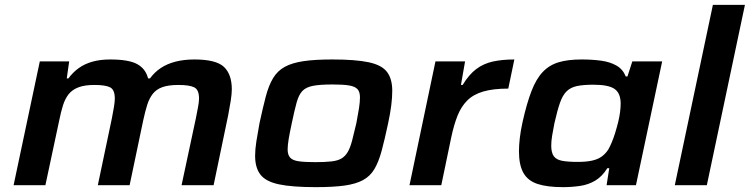

<svg xmlns="http://www.w3.org/2000/svg" viewBox="-20 -763 3089 791"><path d="M36 0 144 -510H265L255 -440H262Q280 -465 304.5 -482.5Q329 -500 361 -509Q393 -518 434 -518Q510 -518 545 -499Q580 -480 590 -440H598Q616 -465 642 -482.5Q668 -500 703 -509Q738 -518 781 -518Q870 -518 902.5 -487.5Q935 -457 935 -395Q935 -376 930.5 -347.5Q926 -319 920 -288L860 0H728L787 -276Q792 -301 796 -322.5Q800 -344 800 -357Q800 -393 780.5 -403Q761 -413 715 -413Q674 -413 649 -404Q624 -395 609.5 -376.5Q595 -358 586.5 -331Q578 -304 570 -267L514 0H383L441 -276Q446 -301 449.5 -322.5Q453 -344 453 -357Q453 -393 434 -403Q415 -413 369 -413Q328 -413 302.5 -403Q277 -393 262.5 -374.5Q248 -356 239.5 -329Q231 -302 224 -267L167 0Z M1281 8Q1184 8 1129.5 -3.5Q1075 -15 1053 -43.5Q1031 -72 1031 -121Q1031 -147 1036 -179.5Q1041 -212 1049 -255Q1063 -320 1075 -365.5Q1087 -411 1105 -441Q1123 -471 1153 -487.5Q1183 -504 1230 -511Q1277 -518 1349 -518Q1445 -518 1499 -506.5Q1553 -495 1574.5 -466.5Q1596 -438 1596 -389Q1596 -362 1592 -329.5Q1588 -297 1579 -255Q1565 -189 1552.5 -142.5Q1540 -96 1522.5 -66.5Q1505 -37 1475.5 -21Q1446 -5 1399.5 1.5Q1353 8 1281 8ZM1279 -95Q1319 -95 1345.5 -98Q1372 -101 1387.5 -110.5Q1403 -120 1413 -137.5Q1423 -155 1430.5 -183.5Q1438 -212 1448 -255Q1455 -291 1459 -317Q1463 -343 1463 -362Q1463 -385 1452.5 -396Q1442 -407 1418 -411Q1394 -415 1350 -415Q1299 -415 1270 -409.5Q1241 -404 1226 -388.5Q1211 -373 1202 -340.5Q1193 -308 1182 -255Q1174 -218 1169.5 -191.5Q1165 -165 1165 -147Q1165 -125 1175.5 -113.5Q1186 -102 1211 -98.5Q1236 -95 1279 -95Z M1667 0 1774 -510H1896L1879 -413H1886Q1912 -456 1942 -478.5Q1972 -501 2010.5 -509.5Q2049 -518 2099 -518L2074 -398Q2012 -398 1971 -386Q1930 -374 1905 -349Q1880 -324 1865 -286.5Q1850 -249 1839 -197L1798 0Z M2299 8Q2235 8 2195 -5Q2155 -18 2136.5 -50.5Q2118 -83 2118 -140Q2118 -164 2121.5 -194.5Q2125 -225 2133 -261Q2150 -337 2169.5 -387.5Q2189 -438 2216 -466.5Q2243 -495 2281.5 -506.5Q2320 -518 2376 -518Q2420 -518 2456.5 -513Q2493 -508 2519.5 -493Q2546 -478 2558 -448H2565L2585 -510H2708L2600 0H2479L2490 -70H2482Q2461 -36 2432.5 -19Q2404 -2 2369.5 3Q2335 8 2299 8ZM2361 -96Q2396 -96 2420 -101.5Q2444 -107 2459.5 -118.5Q2475 -130 2486 -147Q2493 -159 2500.5 -177Q2508 -195 2514.5 -216Q2521 -237 2526.5 -259Q2532 -281 2534.5 -301Q2537 -321 2537 -336Q2537 -379 2512 -396.5Q2487 -414 2425 -414Q2383 -414 2357 -408.5Q2331 -403 2314.5 -387Q2298 -371 2287 -339.5Q2276 -308 2264 -255Q2258 -225 2254.5 -203Q2251 -181 2251 -163Q2251 -134 2261.5 -119.5Q2272 -105 2296 -100.5Q2320 -96 2361 -96Z M2760 0 2917 -743H3049L2892 0Z"/></svg>

Font: Saira Expanded SemiBold
Style: Italic
Weight: 600
Width: 7
Italic angle: -12°
Designer: Hector Gatti with collaboration of the Omnibus-Type team
Foundry: Omnibus-Type
Version: Version 1.101